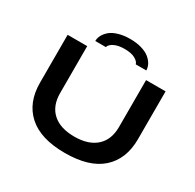

<svg xmlns="http://www.w3.org/2000/svg" viewBox="-186 -1078 1315 1294"><g transform="rotate(30 472.0 -431.0)"><path d="M272.9 -744.1Q272.9 -767.6 284.7 -789.8Q296.4 -812 319.3 -831.3Q342.3 -850.6 381.8 -862.3Q421.4 -874 471.2 -874Q521 -874 560.3 -862.3Q599.6 -850.6 622.8 -831.5Q646 -812.5 658 -790Q669.9 -767.6 669.9 -744.1H587.9Q583.5 -763.7 554.2 -780.3Q524.9 -796.9 471.2 -796.9Q421.9 -796.9 390.9 -781Q359.9 -765.1 355 -744.1ZM90.8 -314.9V-687H243.2V-321.8Q243.2 -222.7 302.7 -168.9Q362.3 -115.2 472.2 -115.2Q581.5 -115.2 641.4 -169.2Q701.2 -223.1 701.2 -321.8V-687H853V-314.9Q853 -160.6 757.3 -74.2Q661.6 12.2 472.2 12.2Q282.7 12.2 186.8 -74.2Q90.8 -160.6 90.8 -314.9Z"/></g></svg>

Font: Archivo Expanded SemiBold
Style: Regular
Weight: 600
Width: 7
Designer: Hector Gatti
Foundry: Omnibus-Type
Version: Version 2.001